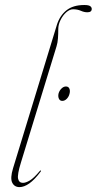

<svg xmlns="http://www.w3.org/2000/svg" viewBox="-20 -739 386 766"><path d="M316.5 -719Q333.5 -719 339.8 -714.5Q346 -710 346 -703.5Q346 -690 328.5 -690Q316 -690 302.5 -696Q289 -702 271.5 -702Q258 -702 244.2 -689.8Q230.5 -677.5 221.5 -659.2Q212.5 -641 212.5 -623Q212.5 -603 211.2 -585.8Q210 -568.5 205.5 -554L63.5 -90.5Q48.5 -42 52.2 -25.8Q56 -9.5 71.5 -9.5Q83 -9.5 99 -19Q115 -28.5 138.5 -56.5Q141 -60 143 -58.5Q144.5 -57 142 -54Q118 -22 97 -7.2Q76 7.5 58 7.5Q37.5 7.5 28.8 -10.2Q20 -28 32 -67.5L207 -640Q218.5 -676.5 245 -697.8Q271.5 -719 316.5 -719ZM228.5 -336.5Q219 -336.5 215 -345.2Q211 -354 213.5 -365.5Q216.5 -377 225 -385.5Q233.5 -394 243 -394Q253 -394 256.8 -385.5Q260.5 -377 257.5 -365.5Q255 -354 246.8 -345.2Q238.5 -336.5 228.5 -336.5Z"/></svg>

Font: Fraunces 144pt Thin
Style: Italic
Weight: 100
Italic angle: -16°
Version: Version 1.000;[b76b70a41]